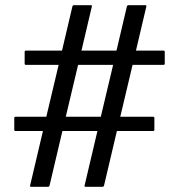

<svg xmlns="http://www.w3.org/2000/svg" viewBox="-20 -720 690 740"><path d="M40 -270H158.5L206 -470H80Q75 -470 75 -475V-520Q75 -525 80 -525H219L259 -695Q260.5 -700 265 -700H330Q335.5 -700 334 -695L294 -525H429L469 -695Q470.5 -700 475 -700H540Q545.5 -700 544 -695L504 -525H610Q615 -525 615 -520V-475Q615 -470 610 -470H491L443.5 -270H570Q575 -270 575 -265V-220Q575 -215 570 -215H430.5L381 -5Q379.5 0 375 0H310Q304.5 0 306 -5L355.5 -215H220.5L171 -5Q169.5 0 165 0H100Q94.5 0 96 -5L145.5 -215H40Q35 -215 35 -220V-265Q35 -270 40 -270ZM233.5 -270H368.5L416 -470H281Z"/></svg>

Font: MFEK Sans
Style: Regular
Weight: 400
Designer: Owen Earl
Foundry: indestructible type*
Version: Version 0.001; ttfautohint (v1.8.4.7-5d5b)